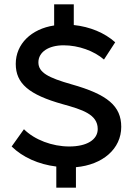

<svg xmlns="http://www.w3.org/2000/svg" viewBox="-20 -795 617 890"><path d="M241 75H332V-20C456 -31 542 -105 542 -207C542 -303 479 -357 312 -404C203 -435 158 -459 158 -506C158 -553 204 -585 275 -585C344 -585 416 -559 462 -519L514 -599C465 -643 397 -671 322 -679V-775H231V-677C125 -661 53 -591 53 -499C53 -408 114 -356 271 -312C361 -287 433 -265 433 -197C433 -147 382 -116 301 -116C222 -116 140 -147 91 -196L34 -116C85 -66 159 -33 241 -23Z"/></svg>

Font: Fixel Text Medium
Style: Regular
Weight: 500
Width: 4
Designer: AlfaBravo + MacPaw
Foundry: Kyrylo Tkachov, Marchela Mozhyna, Serhii Makarenko, Maria Weinstein, Zakhar Kryvoshyya
Version: Version 1.211